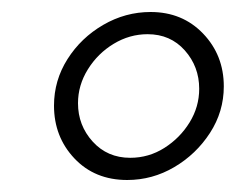

<svg xmlns="http://www.w3.org/2000/svg" viewBox="-20 -690 393 320"><path d="M192 -390Q138 -390 104 -426Q70 -462 70 -514Q70 -556 92.5 -591.5Q115 -627 152 -648.5Q189 -670 231 -670Q284 -670 318.5 -634Q353 -598 353 -546Q353 -504 330 -468.5Q307 -433 270.5 -411.5Q234 -390 192 -390ZM197 -427Q228 -427 254 -443.5Q280 -460 296 -486Q312 -512 312 -542Q312 -579 288 -606Q264 -633 226 -633Q196 -633 169.5 -617Q143 -601 126.5 -574.5Q110 -548 110 -518Q110 -481 134.5 -454Q159 -427 197 -427Z"/></svg>

Font: Brygada 1918
Style: Italic
Weight: 400
Italic angle: -8°
Designer: Mateusz Machalski | Borys Kosmynka | Przemek Hoffer
Foundry: NIEPODLEGLA 2018
Version: Version 3.006